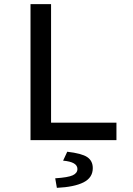

<svg xmlns="http://www.w3.org/2000/svg" viewBox="-20 -675 640 925"><path d="M127 0V-655H226V-84H541V0ZM254 230 246 184Q308 180 330.5 169.5Q353 159 353 139Q353 105 284 99L304 56Q374 64 400.5 82Q427 100 427 135Q427 181 382.5 203.5Q338 226 254 230Z"/></svg>

Font: SauceCodePro Nerd Font Mono
Style: Regular
Weight: 500
Monospace: yes
Designer: Paul D. Hunt, Teo Tuominen
Foundry: Adobe Systems Incorporated
Version: Version 2.030;PS 1.000;hotconv 16.6.51;makeotf.lib2.5.65220;